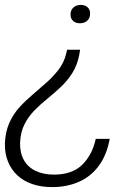

<svg xmlns="http://www.w3.org/2000/svg" viewBox="-30 -548 567 784"><path d="M297 -345 294 -326Q286 -283 266 -251Q246 -219 219 -193.5Q192 -168 163.5 -145Q135 -122 110.5 -97Q86 -72 70 -40.5Q54 -9 52 35Q51 76 67.5 105.5Q84 135 116 150Q148 165 190 165Q265 165 306 124.5Q347 84 361 19H418Q406 85 373.5 129Q341 173 292 194.5Q243 216 183 216Q139 216 103 204Q67 192 41.5 168.5Q16 145 2.5 111.5Q-11 78 -10 37Q-8 -10 8 -46Q24 -82 49 -109.5Q74 -137 103 -161.5Q132 -186 160 -211Q188 -236 209.5 -264Q231 -292 240 -328L244 -345ZM300 -528Q317 -528 327.5 -518.5Q338 -509 338 -493Q338 -474 326.5 -463.5Q315 -453 296 -453Q279 -453 268.5 -462.5Q258 -472 258 -489Q258 -507 270 -517.5Q282 -528 300 -528Z"/></svg>

Font: Mona Sans ExtraLight Light
Style: Italic
Weight: 300
Italic angle: -11.6951°
Version: Version 2.000